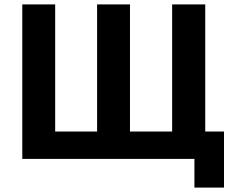

<svg xmlns="http://www.w3.org/2000/svg" viewBox="-20 -720 1065 870"><path d="M81 0V-700H230V-124H420V-700H569V-124H760V-700H910V-124H995V130H861V0Z"/></svg>

Font: Golos Text SemiBold
Style: Regular
Weight: 600
Designer: A.Korolkova, Vitaly Kuzmin
Foundry: ParaType Ltd
Version: Version 2.004